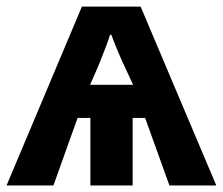

<svg xmlns="http://www.w3.org/2000/svg" viewBox="-20 -566 680 586"><path d="M409.2 -545.9 640.1 0H497.1L422.9 -206.1H384.8V0H255.9V-206.1H216.8L143.1 0H0L230 -545.9ZM319.8 -460H315.9Q311 -444.3 302 -420.2Q293 -396 284.4 -375.2Q275.9 -354.5 272.9 -348.1L254.9 -307.1H386.2L368.2 -346.2Q364.7 -353 355 -374.5Q345.2 -396 335.2 -420.4Q325.2 -444.8 319.8 -460Z"/></svg>

Font: Open Sans
Style: Bold
Weight: 700
Designer: Monotype Design Team
Foundry: Monotype Imaging Inc.
Version: Version 3.000; ttfautohint (v1.8.4)